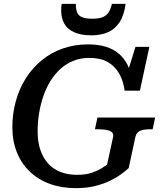

<svg xmlns="http://www.w3.org/2000/svg" viewBox="-20 -958 839 995"><path d="M175 -277Q175 -327 183 -374Q191 -421 206 -463.5Q221 -506 243.5 -541.5Q266 -577 295.5 -603Q325 -629 362 -643.5Q399 -658 442 -658Q500 -658 537.5 -637Q575 -616 597 -578Q619 -540 626 -488H705L754 -715H682L634 -560L663 -547Q657 -590 640 -623.5Q623 -657 595 -680.5Q567 -704 527.5 -716Q488 -728 436 -728Q366 -728 305 -706.5Q244 -685 196 -645.5Q148 -606 114 -552.5Q80 -499 62 -434Q44 -369 44 -298Q44 -227 67.5 -168.5Q91 -110 134.5 -68.5Q178 -27 238.5 -5Q299 17 374 17Q427 17 470.5 6.5Q514 -4 547.5 -20Q581 -36 606 -54Q631 -72 647 -87L682 -250Q688 -273 707 -280.5Q726 -288 757 -288H771L784 -349H485L472 -288H488Q514 -288 532.5 -284.5Q551 -281 560 -272.5Q569 -264 566 -248L535 -105Q527 -99 507.5 -86.5Q488 -74 456.5 -63Q425 -52 379 -52Q331 -52 293 -67Q255 -82 229 -111Q203 -140 189 -181.5Q175 -223 175 -277ZM454 -775Q502 -775 538.5 -790.5Q575 -806 599 -842Q623 -878 631 -938H560Q553 -908 541 -891.5Q529 -875 509.5 -868Q490 -861 459 -861Q424 -861 405 -869Q386 -877 379.5 -894Q373 -911 373 -938H300Q298 -930 297.5 -922.5Q297 -915 297 -905Q297 -864 313.5 -835Q330 -806 365 -790.5Q400 -775 454 -775Z"/></svg>

Font: Roboto Serif Medium
Style: Italic
Weight: 500
Italic angle: -10°
Designer: Greg Gazdowicz
Foundry: Commercial Type
Version: Version 1.008